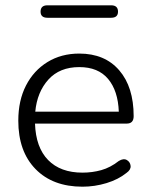

<svg xmlns="http://www.w3.org/2000/svg" viewBox="-20 -696 568 724"><path d="M159 -629Q133 -629 133 -652Q133 -676 159 -676H399Q425 -676 425 -652Q425 -629 399 -629ZM291 8Q179 8 114 -58.5Q49 -125 49 -241Q49 -317 78 -373.5Q107 -430 159 -462Q211 -494 279 -494Q375 -494 429.5 -431Q484 -368 484 -258Q484 -230 458 -230H112Q115 -140 161.5 -92.5Q208 -45 291 -45Q328 -45 362 -54.5Q396 -64 428 -89Q446 -100 458.5 -92.5Q471 -85 472.5 -70.5Q474 -56 457 -44Q426 -19 381.5 -5.5Q337 8 291 8ZM113 -275H428Q425 -354 387.5 -398.5Q350 -443 279 -443Q205 -443 162.5 -396Q120 -349 113 -275Z"/></svg>

Font: Chiron GoRound TC L
Style: Regular
Weight: 300
Designer: Ryoko NISHIZUKA 西塚涼子 (kana, bopomofo & ideographs); Paul D. Hunt (Latin, Greek & Cyrillic); Sandoll Communications 산돌커뮤니
Foundry: Adobe
Version: Version 1.000;hotconv 1.1.1;makeotfexe 2.6.0